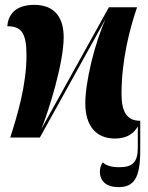

<svg xmlns="http://www.w3.org/2000/svg" viewBox="-20 -566 611 790"><path d="M468 204C532 204 557 165 557 54V-69C501 -69 480 -107 480 -180C480 -319 514 -449 544 -536H428L150 -35C181 -112 242 -306 242 -413C242 -489 209 -546 121 -546C36 -546 13 -498 10 -458C66 -458 89 -433 89 -339C89 -215 51 -90 22 0H144L415 -489C370 -390 331 -230 331 -141C331 -48 375 4 453 4C505 4 532 -19 547 -46V40C547 102 526 122 470 122C438 122 416 115 403 102C396 111 391 125 391 140C391 180 418 204 468 204Z"/></svg>

Font: Noto Serif Display Condensed Extra
Style: Regular
Weight: 800
Width: 3
Designer: Monotype Design Team
Foundry: Monotype Imaging Inc.
Version: Version 1.900